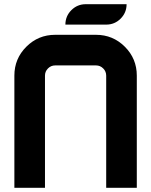

<svg xmlns="http://www.w3.org/2000/svg" viewBox="-20 -899 724 919"><path d="M488.3 -537.1Q488.3 -557.1 473.9 -571.5Q459.5 -585.9 439.5 -585.9H244.1Q224.1 -585.9 209.7 -571.5Q195.3 -557.1 195.3 -537.1V0H48.8V-537.1Q48.8 -618.2 106 -675.3Q163.1 -732.4 244.1 -732.4H439.5Q520.5 -732.4 577.6 -675.3Q634.8 -618.2 634.8 -537.1V0H488.3ZM488.3 -781.2H293Q293 -821.8 321.5 -850.3Q350.1 -878.9 390.6 -878.9H585.9Q585.9 -838.4 557.4 -809.8Q528.8 -781.2 488.3 -781.2Z"/></svg>

Font: Audex
Style: Regular
Weight: 400
Designer: GGBotNet
Foundry: GGBotNet
Version: 1.00